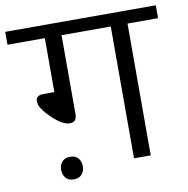

<svg xmlns="http://www.w3.org/2000/svg" viewBox="-93 -723 829 845"><g transform="rotate(-10 321.5 -301.0)"><path d="M446.4 0V-589H226.5V-235.6Q226.5 -200.7 195.1 -200.7Q162.8 -200.7 115.8 -246.2Q68.8 -291.7 68.8 -319.8Q68.8 -347.8 102.1 -347.8H151.7V-589H-15.2V-646.6H657.7V-589H521.2V0ZM134.5 31.3Q121.8 17.2 121.8 -5.3Q121.8 -27.8 134.5 -41.7Q147.1 -55.6 170.1 -55.6Q193.1 -55.6 205.8 -41.7Q218.4 -27.8 218.4 -5.3Q218.4 17.2 205.8 31.3Q193.1 45.5 170.1 45.5Q147.1 45.5 134.5 31.3Z"/></g></svg>

Font: KhulaRegular
Style: Regular
Weight: 400
Designer: Erin McLaughlin, Steve Matteson
Version: Version 1.001;PS 1.0;hotconv 1.0.72;makeotf.lib2.5.5900; ttf